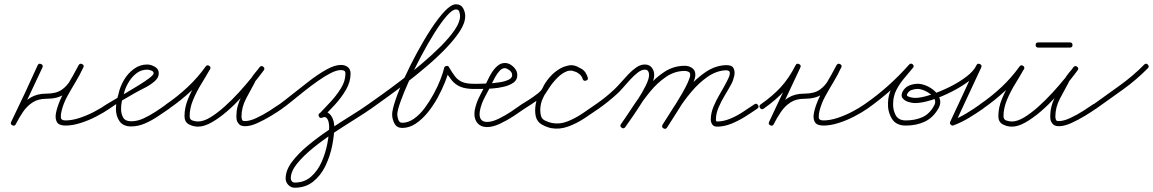

<svg xmlns="http://www.w3.org/2000/svg" viewBox="-20 -574 5381 896"><path d="M156 -270Q161 -280 172 -275Q183 -270 178 -259Q147 -193 116 -127Q85 -61 54 5Q49 16 38 11Q27 5 32 -5Q50 -40 71 -70Q92 -100 122.5 -118.5Q153 -137 196 -137Q242 -137 268 -155Q294 -173 311 -203.5Q328 -234 347 -270Q353 -280 363 -275Q374 -270 369 -260Q353 -225 333 -192Q313 -159 294.5 -125.5Q276 -92 267 -55Q263 -39 264 -25.5Q265 -12 286 -12Q316 -12 351 -23.5Q386 -35 419.5 -52.5Q453 -70 477 -87Q487 -94 494 -84Q501 -74 491 -67Q465 -49 429.5 -30.5Q394 -12 356 0Q318 12 286 12Q255 12 245.5 -4.5Q236 -21 241.5 -48Q247 -75 261 -107.5Q275 -140 292.5 -172Q310 -204 325.5 -229.5Q341 -255 347 -269Q352 -280 363 -275Q374 -269 369 -259Q347 -218 327 -185Q307 -152 277 -132.5Q247 -113 196 -113Q158 -113 132 -96Q106 -79 87.5 -52Q69 -25 54 5Q49 16 38 11Q27 6 32 -5Q64 -71 95 -137Q126 -203 156 -270Q156 -270 156 -270Q156 -270 156 -270Z M491 -67Q481 -60 474 -70Q467 -80 477 -87Q486 -93 510.5 -107Q535 -121 566.5 -139.5Q598 -158 628 -176.5Q658 -195 677.5 -210Q697 -225 697 -232Q697 -241 685.5 -245Q674 -249 667 -249Q638 -249 615.5 -231Q593 -213 578 -186.5Q563 -160 558 -136Q558 -136 558 -135Q557 -135 557 -134Q552 -117 548.5 -100.5Q545 -84 545 -66Q545 -42 555 -25Q565 -8 592 -8Q621 -8 650 -21.5Q679 -35 706.5 -53Q734 -71 756 -87Q756 -87 756 -87Q756 -87 756 -87Q766 -94 773 -84Q780 -74 770 -67Q745 -50 716 -30.5Q687 -11 655.5 2.5Q624 16 592 16Q555 16 538 -8Q521 -32 521 -66Q521 -86 525 -104.5Q529 -123 535 -142Q535 -142 534 -141Q534 -140 534 -140Q541 -171 559 -201.5Q577 -232 605 -252.5Q633 -273 667 -273Q684 -273 702.5 -262.5Q721 -252 721 -232Q721 -221 716 -212Q711 -203 703 -196Q683 -178 657 -165Q631 -152 608 -139Q578 -122 548.5 -104.5Q519 -87 491 -67Q491 -67 491 -67Q491 -67 491 -67Z M769 -67Q759 -60 752 -70Q745 -80 755 -87Q808 -123 855.5 -167.5Q903 -212 940 -264Q947 -273 956 -267Q966 -261 960 -251Q942 -219 919.5 -182.5Q897 -146 881 -107.5Q865 -69 865 -32Q865 -16 878.5 -11.5Q892 -7 904 -7Q930 -7 962 -26.5Q994 -46 1028.5 -77Q1063 -108 1094.5 -142.5Q1126 -177 1151.5 -208.5Q1177 -240 1191 -260Q1198 -269 1208 -262Q1218 -255 1210 -246Q1200 -232 1189 -219Q1178 -206 1169 -191Q1169 -191 1170 -191Q1170 -191 1170 -191Q1150 -155 1128.5 -114Q1107 -73 1107 -30Q1107 -21 1110 -15Q1110 -15 1110 -16Q1109 -16 1109 -16Q1112 -11 1114.5 -10Q1117 -9 1124 -9Q1146 -9 1177 -23.5Q1208 -38 1237 -56.5Q1266 -75 1283 -87Q1283 -87 1283 -87Q1283 -87 1283 -87Q1293 -94 1300 -84Q1307 -74 1297 -67Q1277 -53 1246 -34Q1215 -15 1182 0Q1149 15 1124 15Q1111 15 1103 11Q1095 7 1089 -4Q1089 -4 1088 -4Q1088 -5 1088 -5Q1083 -15 1083 -30Q1083 -77 1105 -120Q1127 -163 1148 -203Q1148 -203 1148 -203Q1149 -203 1149 -203Q1157 -218 1169 -232.5Q1181 -247 1192 -260Q1199 -270 1208 -263Q1218 -256 1211 -246Q1195 -224 1168 -190.5Q1141 -157 1108 -121Q1075 -85 1039 -54Q1003 -23 968 -3Q933 17 904 17Q881 17 861 6Q841 -5 841 -32Q841 -72 857.5 -112Q874 -152 897 -190.5Q920 -229 940 -263Q945 -273 956 -266Q966 -259 960 -250Q922 -196 872.5 -150Q823 -104 769 -67Q769 -67 769 -67Q769 -67 769 -67Z M1278 -69Q1271 -79 1281 -85Q1307 -104 1345 -134.5Q1383 -165 1424 -196.5Q1465 -228 1503.5 -249.5Q1542 -271 1571 -271Q1590 -271 1603 -261Q1616 -251 1616 -230Q1616 -192 1594.5 -155Q1573 -118 1543 -85.5Q1513 -53 1487 -28Q1487 -28 1487 -28Q1487 -28 1487 -28Q1479 -19 1471 -28Q1462 -36 1471 -44Q1493 -67 1521.5 -97.5Q1550 -128 1571 -162Q1592 -196 1592 -230Q1592 -241 1586 -244Q1580 -247 1571 -247Q1551 -247 1523.5 -233Q1496 -219 1464 -196.5Q1432 -174 1400.5 -149Q1369 -124 1341.5 -101.5Q1314 -79 1295 -66Q1285 -59 1278 -69ZM1484 -25Q1473 -20 1468 -31Q1463 -42 1474 -47Q1496 -57 1510.5 -48Q1525 -39 1532.5 -20.5Q1540 -2 1540 17Q1540 57 1530 106.5Q1520 156 1498.5 200.5Q1477 245 1441.5 273.5Q1406 302 1355 302Q1338 302 1325.5 289Q1313 276 1313 259Q1313 221 1342 182Q1371 143 1417.5 104.5Q1464 66 1516.5 31Q1569 -4 1617.5 -34Q1666 -64 1698 -87Q1708 -94 1715 -84Q1722 -74 1712 -67Q1682 -46 1635.5 -17Q1589 12 1537.5 46Q1486 80 1440.5 117Q1395 154 1366 190Q1337 226 1337 259Q1337 266 1342 272Q1347 278 1355 278Q1400 278 1431 251Q1462 224 1480.5 182.5Q1499 141 1507.5 96.5Q1516 52 1516 17Q1516 8 1513.5 -4Q1511 -16 1504 -23.5Q1497 -31 1484 -25Q1484 -25 1484 -25Q1484 -25 1484 -25Z M1695 -70Q1688 -80 1698 -87Q1721 -103 1761.5 -132Q1802 -161 1850.5 -198Q1899 -235 1947.5 -276Q1996 -317 2036.5 -357.5Q2077 -398 2102 -434.5Q2127 -471 2127 -499Q2127 -508 2123.5 -519Q2120 -530 2108 -530Q2091 -530 2064.5 -499.5Q2038 -469 2007 -419.5Q1976 -370 1945.5 -312.5Q1915 -255 1890 -199.5Q1865 -144 1849.5 -101Q1834 -58 1834 -40Q1834 -29 1839 -15Q1844 -1 1857 -1Q1885 -1 1912 -20Q1939 -39 1962 -70Q1985 -101 2004 -136Q2023 -171 2035.5 -203.5Q2048 -236 2053 -258Q2055 -265 2063 -266Q2072 -268 2075 -261Q2090 -235 2103.5 -217.5Q2117 -200 2137 -191.5Q2157 -183 2191 -183Q2203 -183 2203 -171Q2203 -159 2191 -159Q2153 -159 2129 -169Q2105 -179 2088.5 -199Q2072 -219 2055 -249Q2053 -252 2056.5 -254.5Q2060 -257 2065 -258Q2069 -258 2073.5 -257Q2078 -256 2077 -252Q2071 -227 2057 -191.5Q2043 -156 2022.5 -118.5Q2002 -81 1976 -49Q1950 -17 1920 3Q1890 23 1857 23Q1832 23 1821 2.5Q1810 -18 1810 -40Q1810 -61 1825.5 -107Q1841 -153 1867.5 -211Q1894 -269 1926.5 -329Q1959 -389 1992.5 -440Q2026 -491 2056 -522.5Q2086 -554 2108 -554Q2131 -554 2141 -536Q2151 -518 2151 -499Q2151 -467 2126 -428.5Q2101 -390 2060 -347.5Q2019 -305 1969.5 -263Q1920 -221 1870.5 -183Q1821 -145 1779 -115Q1737 -85 1712 -67Q1702 -60 1695 -70Z M2182 -159Q2170 -159 2170 -171Q2170 -183 2182 -183Q2191 -183 2212 -183Q2233 -183 2260 -184.5Q2287 -186 2312 -190Q2337 -194 2353.5 -202Q2370 -210 2370 -223Q2370 -233 2363.5 -240.5Q2357 -248 2348 -252Q2342 -256 2336 -256Q2323 -256 2311.5 -243.5Q2300 -231 2291.5 -215.5Q2283 -200 2278 -190Q2263 -158 2244 -123.5Q2225 -89 2219 -54Q2219 -54 2219 -54Q2219 -54 2219 -54Q2218 -48 2218 -42Q2218 -5 2253 -5Q2277 -5 2307.5 -20Q2338 -35 2366.5 -54Q2395 -73 2414 -87Q2424 -94 2431 -84Q2438 -74 2428 -67Q2407 -52 2376.5 -32Q2346 -12 2313 3.5Q2280 19 2253 19Q2225 19 2209.5 2Q2194 -15 2194 -42Q2194 -50 2195 -58Q2195 -58 2195 -58Q2195 -58 2195 -58Q2202 -95 2221 -130.5Q2240 -166 2256 -200Q2263 -216 2274.5 -234.5Q2286 -253 2301.5 -266.5Q2317 -280 2336 -280Q2348 -280 2360 -274Q2374 -266 2384 -253Q2394 -240 2394 -223Q2394 -201 2376.5 -188.5Q2359 -176 2332.5 -169.5Q2306 -163 2276.5 -161Q2247 -159 2221.5 -159Q2196 -159 2182 -159Q2182 -159 2182 -159Q2182 -159 2182 -159Z M2428 -67Q2418 -60 2411 -70Q2404 -80 2414 -87Q2426 -94 2447 -107.5Q2468 -121 2487.5 -136Q2507 -151 2512 -163Q2523 -188 2545 -213.5Q2567 -239 2595.5 -255Q2624 -271 2654 -268Q2654 -268 2655 -268Q2656 -268 2656 -268Q2681 -261 2697.5 -250.5Q2714 -240 2723 -212Q2726 -201 2715 -198Q2704 -194 2700 -205Q2696 -216 2690 -222Q2690 -222 2690 -222Q2691 -222 2691 -222Q2687 -225 2684 -228Q2681 -231 2677 -233Q2677 -233 2677 -233Q2677 -233 2677 -233Q2653 -251 2628.5 -242.5Q2604 -234 2582 -212Q2560 -190 2543.5 -165Q2527 -140 2517 -124Q2517 -124 2517 -124Q2518 -124 2518 -124Q2507 -105 2503 -81.5Q2499 -58 2504 -36Q2507 -19 2524 -11Q2541 -3 2556 0Q2556 0 2556 0Q2556 0 2556 0Q2592 7 2628.5 -7.5Q2665 -22 2699 -45Q2733 -68 2760 -87Q2770 -94 2777 -84Q2784 -74 2774 -67Q2744 -46 2707.5 -22Q2671 2 2631.5 16.5Q2592 31 2552 24Q2552 24 2552 24Q2552 24 2552 24Q2529 19 2507.5 6.5Q2486 -6 2480 -32Q2475 -57 2479.5 -85Q2484 -113 2496 -136Q2496 -136 2497 -136Q2497 -136 2497 -136Q2509 -158 2529.5 -186.5Q2550 -215 2576 -238Q2602 -261 2631.5 -268Q2661 -275 2691 -253Q2691 -253 2691 -253Q2691 -253 2691 -253Q2695 -250 2699.5 -246Q2704 -242 2707 -238Q2707 -238 2708 -238Q2708 -238 2708 -238Q2717 -228 2722 -213Q2726 -202 2714 -198Q2703 -194 2699 -206Q2693 -227 2680.5 -233Q2668 -239 2650 -244Q2650 -244 2651 -244Q2652 -244 2652 -244Q2627 -247 2603.5 -232.5Q2580 -218 2561.5 -195.5Q2543 -173 2534 -153Q2527 -138 2507 -121.5Q2487 -105 2464.5 -90.5Q2442 -76 2428 -67Q2428 -67 2428 -67Q2428 -67 2428 -67Z M2774 -67Q2764 -60 2757 -70Q2750 -80 2760 -87Q2807 -119 2847 -157Q2860 -169 2876.5 -188Q2893 -207 2911.5 -226.5Q2930 -246 2949.5 -259.5Q2969 -273 2989 -273Q3010 -273 3021.5 -258.5Q3033 -244 3033 -224Q3033 -203 3017 -169.5Q3001 -136 2978 -99.5Q2955 -63 2933 -31Q2911 1 2898 19Q2898 19 2898 19Q2898 19 2898 19Q2891 29 2881 22Q2871 15 2878 5Q2889 -11 2910.5 -41.5Q2932 -72 2955 -107.5Q2978 -143 2993.5 -174.5Q3009 -206 3009 -224Q3009 -235 3004.5 -242Q3000 -249 2989 -249Q2974 -249 2956.5 -235.5Q2939 -222 2921.5 -203Q2904 -184 2888.5 -166Q2873 -148 2863 -139Q2822 -101 2774 -67Q2774 -67 2774 -67Q2774 -67 2774 -67ZM2898 19Q2891 29 2881 22Q2871 15 2878 5Q2904 -32 2934.5 -78.5Q2965 -125 3001.5 -168Q3038 -211 3081 -239Q3124 -267 3176 -267Q3195 -267 3210 -256.5Q3225 -246 3225 -225Q3225 -211 3214.5 -186Q3204 -161 3187.5 -131.5Q3171 -102 3152.5 -72.5Q3134 -43 3118 -18Q3102 7 3093 21Q3086 31 3076 24Q3066 17 3073 7Q3081 -5 3096 -28.5Q3111 -52 3129 -81Q3147 -110 3163.5 -138.5Q3180 -167 3190.5 -190.5Q3201 -214 3201 -225Q3201 -235 3193 -239Q3185 -243 3176 -243Q3129 -243 3088.5 -215.5Q3048 -188 3014 -146.5Q2980 -105 2951 -60.5Q2922 -16 2898 19Q2898 19 2898 19Q2898 19 2898 19ZM3076 25Q3066 19 3072 8Q3094 -28 3124.5 -75Q3155 -122 3192.5 -165.5Q3230 -209 3274 -238.5Q3318 -268 3367 -270Q3395 -271 3403 -256Q3411 -241 3406.5 -220Q3402 -199 3393 -182Q3380 -158 3363 -130Q3346 -102 3333.5 -73Q3321 -44 3321 -16Q3321 -7 3326 -7Q3356 -7 3387.5 -20Q3419 -33 3447.5 -52Q3476 -71 3500 -87Q3500 -87 3500 -87Q3500 -87 3500 -87Q3510 -94 3517 -84Q3524 -74 3514 -67Q3488 -49 3457 -29.5Q3426 -10 3392.5 3.5Q3359 17 3326 17Q3311 17 3304 7Q3297 -3 3297 -16Q3297 -46 3310 -77Q3323 -108 3340.5 -137.5Q3358 -167 3372 -194Q3376 -201 3381.5 -214Q3387 -227 3385.5 -236.5Q3384 -246 3367 -246Q3323 -244 3282 -215.5Q3241 -187 3205.5 -144.5Q3170 -102 3141.5 -57Q3113 -12 3093 21Q3087 31 3076 25Z M3544 -67Q3534 -60 3527 -70Q3520 -80 3530 -87Q3586 -126 3624 -167.5Q3662 -209 3693 -270Q3699 -280 3709 -275Q3720 -270 3715 -259Q3684 -193 3653 -127Q3622 -61 3591 5Q3586 16 3575 11Q3564 5 3569 -5Q3587 -40 3608 -70Q3629 -100 3659.5 -118.5Q3690 -137 3733 -137Q3779 -137 3805 -155Q3831 -173 3848 -203.5Q3865 -234 3884 -270Q3890 -280 3900 -275Q3911 -270 3906 -260Q3890 -225 3870 -192Q3850 -159 3831.5 -125.5Q3813 -92 3804 -55Q3800 -39 3801 -25.5Q3802 -12 3823 -12Q3853 -12 3888 -23.5Q3923 -35 3956.5 -52.5Q3990 -70 4014 -87Q4024 -94 4031 -84Q4038 -74 4028 -67Q4002 -49 3966.5 -30.5Q3931 -12 3893 0Q3855 12 3823 12Q3792 12 3782.5 -4.5Q3773 -21 3778.5 -48Q3784 -75 3798 -107.5Q3812 -140 3829.5 -172Q3847 -204 3862.5 -229.5Q3878 -255 3884 -269Q3889 -280 3900 -275Q3911 -269 3906 -259Q3884 -218 3864 -185Q3844 -152 3814 -132.5Q3784 -113 3733 -113Q3695 -113 3669 -96Q3643 -79 3624.5 -52Q3606 -25 3591 5Q3586 16 3575 11Q3564 6 3569 -5Q3600 -71 3631 -137Q3662 -203 3693 -270Q3698 -280 3709 -275Q3720 -270 3715 -259Q3682 -195 3642 -151.5Q3602 -108 3544 -67Q3544 -67 3544 -67Q3544 -67 3544 -67Z M4028 -67Q4018 -60 4011 -70Q4004 -80 4014 -87Q4072 -127 4124 -173.5Q4176 -220 4222 -272Q4230 -281 4239 -274Q4248 -266 4240 -257Q4220 -233 4199 -208Q4178 -183 4163.5 -155Q4149 -127 4148 -94Q4148 -94 4148 -94Q4148 -94 4148 -94Q4148 -94 4148 -94Q4148 -94 4148 -94Q4146 -64 4159 -38Q4172 -12 4207 -12Q4250 -12 4284 -27Q4318 -42 4339 -81Q4348 -96 4342 -110Q4336 -124 4322 -135Q4308 -146 4291.5 -152.5Q4275 -159 4263 -159Q4263 -159 4263 -159Q4263 -159 4263 -159Q4248 -159 4234 -154Q4220 -149 4213 -134Q4210 -128 4218 -124Q4226 -120 4236.5 -118.5Q4247 -117 4250 -117Q4278 -117 4321 -131Q4364 -145 4409 -167Q4454 -189 4489.5 -216Q4525 -243 4537 -270Q4542 -280 4553 -275Q4564 -270 4559 -259Q4528 -193 4497.5 -127Q4467 -61 4436 5Q4434 8 4430.5 6.5Q4427 5 4423 2Q4420 -2 4418.5 -6Q4417 -10 4421 -11Q4457 -25 4490 -45Q4523 -65 4554 -87Q4554 -87 4554 -87Q4554 -87 4554 -87Q4564 -94 4571 -84Q4578 -74 4568 -67Q4535 -44 4501 -23.5Q4467 -3 4430 11Q4423 14 4417 8Q4411 2 4414 -5Q4445 -71 4475.5 -137Q4506 -203 4537 -270Q4542 -280 4553 -275Q4564 -270 4559 -259Q4545 -229 4507.5 -200Q4470 -171 4422 -146.5Q4374 -122 4328 -107.5Q4282 -93 4250 -93Q4237 -93 4220 -98Q4203 -103 4193 -114.5Q4183 -126 4191 -144Q4201 -165 4221 -174Q4241 -183 4263 -183Q4263 -183 4263 -183Q4263 -183 4263 -183Q4282 -183 4304 -173.5Q4326 -164 4343 -148Q4360 -132 4366 -111.5Q4372 -91 4360 -69Q4335 -25 4296 -6.5Q4257 12 4207 12Q4161 12 4141.5 -21Q4122 -54 4124 -94Q4124 -94 4124 -94Q4124 -94 4124 -94Q4124 -94 4124 -94Q4125 -131 4140.5 -161.5Q4156 -192 4178 -219Q4200 -246 4222 -272Q4229 -281 4239 -273Q4248 -265 4240 -257Q4193 -203 4139.5 -155.5Q4086 -108 4028 -67Q4028 -67 4028 -67Q4028 -67 4028 -67Z M4567 -67Q4557 -60 4550 -70Q4543 -80 4553 -87Q4606 -123 4653.5 -167.5Q4701 -212 4738 -264Q4745 -273 4754 -267Q4764 -261 4758 -251Q4740 -219 4717.5 -182.5Q4695 -146 4679 -107.5Q4663 -69 4663 -32Q4663 -16 4676.5 -11.5Q4690 -7 4702 -7Q4728 -7 4760 -26.5Q4792 -46 4826.5 -77Q4861 -108 4892.5 -142.5Q4924 -177 4949.5 -208.5Q4975 -240 4989 -260Q4996 -269 5006 -262Q5016 -255 5008 -246Q4998 -232 4987 -219Q4976 -206 4967 -191Q4967 -191 4968 -191Q4968 -191 4968 -191Q4948 -155 4926.5 -114Q4905 -73 4905 -30Q4905 -21 4908 -15Q4908 -15 4908 -16Q4907 -16 4907 -16Q4910 -11 4912.5 -10Q4915 -9 4922 -9Q4944 -9 4975 -23.5Q5006 -38 5035 -56.5Q5064 -75 5081 -87Q5081 -87 5081 -87Q5081 -87 5081 -87Q5091 -94 5098 -84Q5105 -74 5095 -67Q5075 -53 5044 -34Q5013 -15 4980 0Q4947 15 4922 15Q4909 15 4901 11Q4893 7 4887 -4Q4887 -4 4886 -4Q4886 -5 4886 -5Q4881 -15 4881 -30Q4881 -77 4903 -120Q4925 -163 4946 -203Q4946 -203 4946 -203Q4947 -203 4947 -203Q4955 -218 4967 -232.5Q4979 -247 4990 -260Q4997 -270 5006 -263Q5016 -256 5009 -246Q4993 -224 4966 -190.5Q4939 -157 4906 -121Q4873 -85 4837 -54Q4801 -23 4766 -3Q4731 17 4702 17Q4679 17 4659 6Q4639 -5 4639 -32Q4639 -72 4655.5 -112Q4672 -152 4695 -190.5Q4718 -229 4738 -263Q4743 -273 4754 -266Q4764 -259 4758 -250Q4720 -196 4670.5 -150Q4621 -104 4567 -67Q4567 -67 4567 -67Q4567 -67 4567 -67ZM4825 -352Q4813 -352 4813 -364Q4813 -376 4825 -376Q4862 -376 4899 -376Q4936 -376 4973 -376Q4973 -376 4973 -376Q4973 -376 4973 -376Q4985 -376 4985 -364Q4985 -352 4973 -352Q4936 -352 4899 -352Q4862 -352 4825 -352Q4825 -352 4825 -352Q4825 -352 4825 -352Z M5077 -69Q5070 -78 5080 -85Q5141 -129 5204 -174Q5267 -219 5319 -272Q5319 -272 5319 -272Q5319 -272 5319 -272Q5328 -281 5336 -273Q5345 -264 5337 -256Q5283 -201 5219.5 -155.5Q5156 -110 5094 -66Q5084 -59 5077 -69Z"/></svg>

Font: FRB American Cursive Light
Style: Italic
Weight: 300
Italic angle: -25°
Version: Version 2.0;Modular Font Editor K font №1